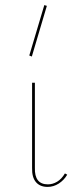

<svg xmlns="http://www.w3.org/2000/svg" viewBox="-20 -731 310 754"><path d="M106 -72V-406H117V-72Q115 -7 168 -7Q187 -7 204.5 -17.5Q222 -28 235 -50L244 -45Q231 -23 210.5 -10Q190 3 167 3Q137 3 121 -16Q105 -35 106 -72ZM95 -513 154 -711 164 -708 105 -509Z"/></svg>

Font: Ysabeau Hairline
Style: Regular
Weight: 100
Designer: Christian Thalmann (Catharsis Fonts)
Version: Version 0.003